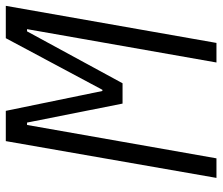

<svg xmlns="http://www.w3.org/2000/svg" viewBox="-70 -662 733 632"><g transform="rotate(-90 296.0 -346.5)"><path d="M25.9 0H90.3L200.2 -623.5H208L270.5 -309.1H337.4L508.3 -623.5H515.6L405.8 0H470.2L592.3 -693.4H485.8L315.9 -375.5H312L246.6 -693.4H147Z"/></g></svg>

Font: Cascadia Mono PL Light
Style: Italic
Weight: 300
Italic angle: -10°
Monospace: yes
Designer: Aaron Bell
Foundry: Saja Typeworks
Version: Version 2404.023